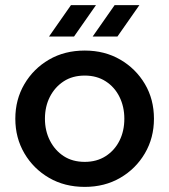

<svg xmlns="http://www.w3.org/2000/svg" viewBox="-20 -720 663 752"><path d="M312 12Q233 12 172 -23.5Q111 -59 75.5 -119.5Q40 -180 40 -255Q40 -330 75.5 -390.5Q111 -451 172 -486.5Q233 -522 312 -522Q390 -522 451 -486.5Q512 -451 547.5 -391Q583 -331 583 -255Q583 -180 547.5 -119.5Q512 -59 451 -23.5Q390 12 312 12ZM312 -86Q359 -86 394 -108.5Q429 -131 448 -169Q467 -207 467 -255Q467 -302 448 -340.5Q429 -379 394 -401.5Q359 -424 312 -424Q264 -424 229.5 -401.5Q195 -379 175.5 -341Q156 -303 156 -255Q156 -208 175.5 -169.5Q195 -131 229.5 -108.5Q264 -86 312 -86ZM343 -577 429 -700H526L440 -577ZM172 -577 258 -700H356L270 -577Z"/></svg>

Font: MuseoModerno Thin Medium
Style: Regular
Weight: 500
Version: Version 1.003